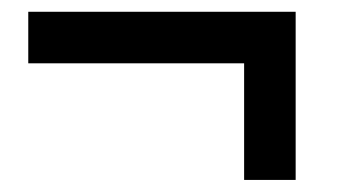

<svg xmlns="http://www.w3.org/2000/svg" viewBox="-20 -311 600 326"><path d="M394.5 -5.5V-203.5H28V-291H482V-5.5Z"/></svg>

Font: HK Grotesk SemiBold
Style: Regular
Weight: 600
Designer: Alfredo Marco Pradil
Foundry: Hanken Design Co.
Version: Version 3.001;FEAKit 1.0